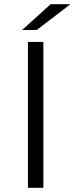

<svg xmlns="http://www.w3.org/2000/svg" viewBox="-20 -901 358 921"><path d="M86 -757H156L318 -881H223ZM114 0H188V-700H114Z"/></svg>

Font: Talent
Style: Regular
Weight: 400
Designer: Mike Powis
Version: Version 1.001;hotconv 1.0.109;makeotfexe 2.5.65596